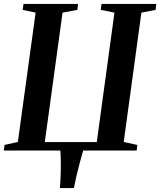

<svg xmlns="http://www.w3.org/2000/svg" viewBox="-24 -763 812 973"><path d="M279.5 190Q282 161 283.2 126.8Q284.5 92.5 284.2 59Q284 25.5 282 0H-4.5L-1 -28.5L66.5 -43.5L156.5 -699L91 -713L95 -743H371.5L368 -713L293 -699L203 -43H466.5L556 -699L486.5 -713L490.5 -743H768L764.5 -713L692.5 -699L603 -43.5L672 -28.5L668.5 0H397.5Q389.5 27.5 380.8 59.8Q372 92 364.2 125.2Q356.5 158.5 350.5 190Z"/></svg>

Font: Merriweather 96pt SemiBold
Style: Italic
Weight: 600
Italic angle: -7.8°
Version: Version 2.101